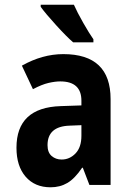

<svg xmlns="http://www.w3.org/2000/svg" viewBox="-20 -786 540 816"><path d="M377 -606V-619Q360 -643 334 -688.5Q308 -734 294 -766H153V-757Q173 -729 218.5 -679Q264 -629 291 -606ZM182 -169Q182 -249 276 -252L326 -254V-209Q326 -160 301 -134Q276 -108 242 -108Q217 -108 199.5 -123Q182 -138 182 -169ZM329 -73H332L360 0H450V-365Q450 -556 249 -556Q160 -556 73 -507L120 -407Q158 -427 186 -433.5Q214 -440 236 -440Q326 -440 326 -358V-338L238 -335Q50 -329 50 -158Q50 -80 89 -35Q128 10 195 10Q235 10 266.5 -8.5Q298 -27 329 -73Z"/></svg>

Font: Noto Sans Mono UI Condensed
Style: Bold
Weight: 700
Width: 3
Designer: Monotype Design team
Foundry: Monotype Imaging Inc.
Version: 1.000